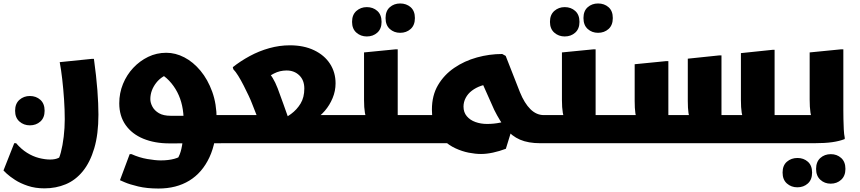

<svg xmlns="http://www.w3.org/2000/svg" viewBox="-59 -825 4953 1106"><path d="M34 0Q63 34 96.5 55Q130 76 165 85Q200 94 230 94Q260 94 279.5 84Q299 74 308 75L265 115Q281 93 291.5 53Q302 13 308 -37.5Q314 -88 314 -138Q314 -192 310 -252Q306 -312 299.5 -368.5Q293 -425 285 -467L471 -486H482Q496 -385 502 -305.5Q508 -226 508 -165Q508 -52 484 29Q460 110 418 161.5Q376 213 319.5 236.5Q263 260 197 260Q144 260 101 245.5Q58 231 28 211.5Q-2 192 -19.5 176Q-37 160 -39 157L23 0ZM113 -103Q78 -103 53 -125Q28 -147 28 -187Q28 -228 53 -250Q78 -272 113 -272Q149 -272 173.5 -250Q198 -228 198 -187Q198 -147 173.5 -125Q149 -103 113 -103Z M628 -230Q628 -289 649.5 -341.5Q671 -394 708.5 -434Q746 -474 794.5 -497.5Q843 -521 899 -521Q952 -521 1003 -494.5Q1054 -468 1096 -417.5Q1138 -367 1163.5 -296.5Q1189 -226 1189 -138Q1189 -8 1147.5 81Q1106 170 1031.5 215.5Q957 261 854 261Q787 261 737 249Q687 237 659.5 225Q632 213 632 213L688 63H699Q743 83 789.5 91Q836 99 867 99Q911 99 944.5 90Q978 81 1002 61L954 107Q966 90 976.5 63.5Q987 37 993 -8.5Q999 -54 999 -128Q999 -174 990 -216Q981 -258 962 -294.5Q943 -331 915 -360.5Q887 -390 848 -410L936 -406Q874 -391 840.5 -347.5Q807 -304 807 -254Q807 -233 819 -210.5Q831 -188 856.5 -173Q882 -158 925 -158H1010L1014 -162H1262V-20L1242 0L917 1Q832 1 766.5 -26Q701 -53 664.5 -105Q628 -157 628 -230Z M1242 -162H1496L1459 -60L1393 -228Q1386 -247 1373 -274.5Q1360 -302 1344.5 -332.5Q1329 -363 1313.5 -388Q1298 -413 1285 -426L1282 -438Q1326 -473 1379.5 -502Q1433 -531 1492 -547.5Q1551 -564 1611 -564Q1691 -564 1750.5 -535.5Q1810 -507 1842 -457.5Q1874 -408 1874 -345Q1874 -301 1857 -260Q1840 -219 1812 -186.5Q1784 -154 1749 -133L1710 -162H1955V-20L1935 0H1222V-142ZM1621 -92 1549 -124Q1584 -144 1617.5 -168.5Q1651 -193 1672.5 -228.5Q1694 -264 1694 -315Q1694 -363 1665 -391Q1636 -419 1592 -419Q1553 -419 1519 -401.5Q1485 -384 1466 -370L1473 -425Q1497 -400 1512 -375.5Q1527 -351 1540.5 -316Q1554 -281 1573 -227Z M1934 -162H2125L2061 -135Q2048 -146 2043 -175.5Q2038 -205 2038 -248V-523L2221 -541H2232V-84L2153 -162H2356V-20L2336 0H1914V-142ZM2246 -636Q2211 -636 2186.5 -658Q2162 -680 2162 -721Q2162 -762 2186.5 -783.5Q2211 -805 2246 -805Q2282 -805 2306.5 -783.5Q2331 -762 2331 -721Q2331 -680 2306.5 -658Q2282 -636 2246 -636ZM2054 -615Q2019 -615 1994 -637Q1969 -659 1969 -699Q1969 -740 1994 -762Q2019 -784 2054 -784Q2090 -784 2114.5 -762Q2139 -740 2139 -699Q2139 -659 2114.5 -637Q2090 -615 2054 -615Z M2529 -162 2570 0H2336V-142L2356 -162ZM3054 0Q2984 0 2936.5 -20.5Q2889 -41 2855 -83.5Q2821 -126 2788 -192L2714 -358L2775 -342Q2742 -341 2712 -330.5Q2682 -320 2659 -302.5Q2636 -285 2623.5 -261Q2611 -237 2611 -211Q2611 -178 2630 -155.5Q2649 -133 2680 -122Q2711 -111 2746 -111Q2786 -111 2822 -118.5Q2858 -126 2879 -135L2903 -124L2855 32Q2818 46 2781 54Q2744 62 2712 62Q2679 62 2641 54.5Q2603 47 2565 29.5Q2527 12 2496.5 -17Q2466 -46 2447.5 -90Q2429 -134 2429 -194Q2429 -275 2464 -334.5Q2499 -394 2557.5 -434Q2616 -474 2688 -494Q2760 -514 2834 -514L2854 -503L2936 -294Q2962 -230 2996.5 -196Q3031 -162 3074 -162V-20Z M3074 -162H3265L3201 -135Q3188 -146 3183 -175.5Q3178 -205 3178 -248V-523L3361 -541H3372V-84L3293 -162H3496V-20L3476 0H3054V-142ZM3386 -636Q3351 -636 3326.5 -658Q3302 -680 3302 -721Q3302 -762 3326.5 -783.5Q3351 -805 3386 -805Q3422 -805 3446.5 -783.5Q3471 -762 3471 -721Q3471 -680 3446.5 -658Q3422 -636 3386 -636ZM3194 -615Q3159 -615 3134 -637Q3109 -659 3109 -699Q3109 -740 3134 -762Q3159 -784 3194 -784Q3230 -784 3254.5 -762Q3279 -740 3279 -699Q3279 -659 3254.5 -637Q3230 -615 3194 -615Z M3476 0V-142L3496 -162H3683L3619 -134Q3605 -145 3601 -173Q3597 -201 3597 -243V-455L3779 -473H3791V-83L3712 -162H3989L3925 -134Q3911 -146 3907 -174Q3903 -202 3903 -243V-487L4085 -506H4097V-83L4018 -162H4295L4232 -135Q4218 -147 4213.5 -176Q4209 -205 4209 -248V-519L4391 -538H4403V-83L4324 -162H4515V-20L4512 0Z M4484 0V-142L4504 -162H4692L4628 -135Q4614 -146 4609.5 -177Q4605 -208 4605 -252V-523L4787 -541H4799V-189Q4799 -169 4799.5 -139Q4800 -109 4801.5 -79.5Q4803 -50 4807 -32V-24Q4777 -12 4735 -6Q4693 0 4630 0ZM4642 148Q4642 107 4666.5 85Q4691 63 4727 63Q4762 63 4786.5 85Q4811 107 4811 148Q4811 188 4786.5 210.5Q4762 233 4726 233Q4691 233 4666.5 210.5Q4642 188 4642 148ZM4449 169Q4449 128 4474 106.5Q4499 85 4535 85Q4570 85 4594.5 106.5Q4619 128 4619 169Q4619 210 4594.5 232Q4570 254 4534 254Q4499 254 4474 232Q4449 210 4449 169Z"/></svg>

Font: Kufam ExtraBold
Style: Regular
Weight: 800
Designer: Wael Morcos, Artur Schmal
Foundry: Original Type
Version: Version 1.300; ttfautohint (v1.8.3)